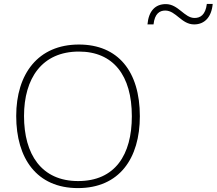

<svg xmlns="http://www.w3.org/2000/svg" viewBox="-20 -953 1109 983"><path d="M735 -828H766C772 -884 798 -899 826 -899C881 -899 909 -828 974 -828C1027 -828 1063 -865 1069 -933H1039C1032 -876 1005 -861 976 -861C924 -861 893 -932 829 -932C775 -932 741 -897 735 -828ZM696 -358C696 -588 584 -725 384 -725C175 -725 63 -575 63 -359C63 -142 168 10 379 10C591 10 696 -142 696 -358ZM103 -359C103 -552 195 -689 384 -689C560 -689 655 -567 655 -358C655 -160 569 -26 380 -26C192 -26 103 -163 103 -359Z"/></svg>

Font: Noto Sans Thai Looped ExtraLight
Style: Regular
Weight: 200
Designer: Sasikarn Vongin, Ben Mitchell
Foundry: The Fontpad Ltd
Version: Version 1.001